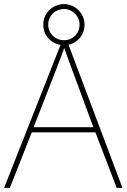

<svg xmlns="http://www.w3.org/2000/svg" viewBox="-20 -967 617 936"><path d="M549 -51H577L314 -749C358 -758 392 -796 392 -847C392 -902 347 -947 292 -947C237 -947 191 -904 191 -847C191 -794 228 -756 275 -748L0 -51H28L135 -322H445ZM292 -771C247 -771 215 -805 215 -847C215 -889 248 -923 292 -923C333 -923 368 -889 368 -847C368 -805 337 -771 292 -771ZM325 -645 435 -347H144L260 -644C270 -671 283 -703 293 -733C306 -696 317 -668 325 -645Z"/></svg>

Font: Noto Sans Tamil UI Thin
Style: Regular
Weight: 100
Designer: Jelle Bosma - Monotype Design Team
Foundry: Monotype Imaging Inc.
Version: Version 2.004